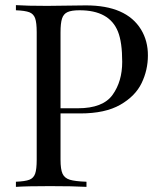

<svg xmlns="http://www.w3.org/2000/svg" viewBox="-20 -728 625 748"><path d="M439.5 -605Q406.2 -688 290 -688Q258.8 -688 243.2 -680.9Q227.5 -673.8 221.7 -655.8Q215.8 -637.7 215.8 -602.1V-306.2H283.2Q380.9 -306.2 418.5 -358.4Q456.1 -410.6 456.1 -487.1Q456.1 -563.5 439.5 -605ZM556.2 -511.7Q556.2 -455.1 531.7 -404.3Q507.3 -353.5 448.5 -319.8Q389.6 -286.1 293 -286.1H215.8V-106Q215.8 -68.4 223.6 -51.3Q231.4 -34.2 252 -27.8Q272.5 -21.5 316.9 -20V0Q265.1 -2.9 174.6 -2.9Q84 -2.9 42 0V-20Q78.1 -21.5 94.5 -27.8Q110.8 -34.2 116.9 -51.3Q123 -68.4 123 -106V-602.1Q123 -639.6 116.9 -656.7Q110.8 -673.8 94.5 -680.2Q78.1 -686.5 42 -688V-708Q83.5 -705.1 164.1 -705.1L314.9 -707Q471.7 -707 529.3 -613.3Q556.6 -568.4 556.2 -511.7Z"/></svg>

Font: PlayfairDisplay-Regular
Style: Regular
Weight: 400
Designer: Claus Eggers Sørensen
Foundry: Claus Eggers Sørensen
Version: Version 1.002;PS 001.002;hotconv 1.0.70;makeotf.lib2.5.58329